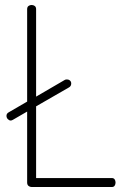

<svg xmlns="http://www.w3.org/2000/svg" viewBox="-20 -751 498 771"><path d="M107 0Q100 0 94.5 -4.5Q89 -9 89 -18V-303L32 -270Q27 -267 23 -267Q17 -267 11.5 -272.5Q6 -278 6 -286Q6 -295 15 -300L89 -343V-714Q89 -723 94.5 -727Q100 -731 107 -731Q114 -731 119.5 -727Q125 -723 125 -714V-363L240 -430Q243 -432 249 -432Q256 -432 261 -427.5Q266 -423 266 -416Q266 -405 257 -400L125 -324V-36H429Q437 -36 440.5 -30.5Q444 -25 444 -18Q444 -11 440.5 -5.5Q437 0 429 0Z"/></svg>

Font: AkaAcidDosis
Style: ExtraLight
Weight: 250
Designer: Edgar Tolentino, Pablo Impallari, Igino Marini, Aka-Acid
Foundry: Edgar Tolentino, Pablo Impallari, Igino Marini, Aka-Acid
Version: Version 1.007